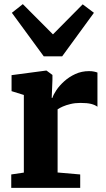

<svg xmlns="http://www.w3.org/2000/svg" viewBox="-20 -910 512 930"><path d="M34.5 0V-65L95.5 -74V-450L36 -468.5V-546L202 -568H205.5L234 -547V-523L230.5 -436H234Q238.5 -451.5 253 -473.2Q267.5 -495 291 -516.2Q314.5 -537.5 345 -551.5Q375.5 -565.5 411.5 -565.5Q425.5 -565.5 435.8 -563.2Q446 -561 452 -558.5V-393Q440 -402 421 -406.8Q402 -411.5 369.5 -411.5Q343.5 -411.5 321.8 -406.2Q300 -401 284.2 -394Q268.5 -387 259 -380.5V-74.5L368.5 -65V0ZM192 -637 37.5 -848 90.5 -890 236.5 -743.5 380.5 -889 435 -848 281 -637Z"/></svg>

Font: Merriweather 20pt Black
Style: Regular
Weight: 900
Version: Version 2.100